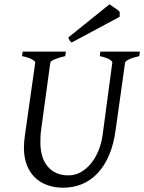

<svg xmlns="http://www.w3.org/2000/svg" viewBox="-20 -854 668 889"><path d="M625 -594.2Q594.2 -587.4 577.1 -579.1Q560.1 -570.8 559.1 -564L515.1 -250Q506.3 -186 485.4 -136.5Q464.4 -86.9 433.1 -53.2Q401.9 -19.5 361.1 -2.2Q320.3 15.1 272 15.1Q231.9 15.1 198.5 2.9Q165 -9.3 141.1 -32.7Q117.2 -56.2 104 -90.6Q90.8 -125 90.8 -169.9Q90.8 -195.8 95.2 -226.1L143.1 -564Q144 -569.8 128.9 -578.6Q113.8 -587.4 82 -594.2L85 -615.2H285.2L282.2 -594.2Q251.5 -587.4 232.7 -579.1Q213.9 -570.8 212.9 -564L169.9 -249Q168 -234.9 167.5 -220.7Q167 -206.5 167 -193.8Q167 -159.7 175.3 -131.8Q183.6 -104 200 -84Q216.3 -64 240.7 -53Q265.1 -42 296.9 -42Q328.6 -42 355.5 -57.6Q382.3 -73.2 402.8 -99.1Q423.3 -125 436.8 -158.7Q450.2 -192.4 455.1 -229L500 -564Q501 -569.8 487.3 -578.6Q473.6 -587.4 441.9 -594.2L444.8 -615.2H627.9ZM534.2 -776.4 312 -657.2Q305.2 -661.6 302.7 -666Q300.3 -670.4 295.9 -680.2L486.8 -834L498 -826.7Q504.4 -822.3 511.5 -817.4Q518.6 -812.5 524.9 -807.6Q531.2 -802.7 534.2 -799.3Z"/></svg>

Font: Gentium Plus Am
Style: Italic
Weight: 400
Italic angle: -8°
Designer: J. Victor Gaultney, Annie Olsen, Iska Routamaa, Becca Hirsbrunner
Foundry: SIL International
Version: Version 5.000